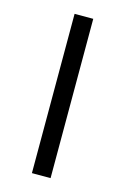

<svg xmlns="http://www.w3.org/2000/svg" viewBox="-91 -590 413 635"><g transform="rotate(15 115.5 -272.5)"><path d="M84 0V-545.4H147.9V0Z"/></g></svg>

Font: Interop Light
Style: Regular
Weight: 300
Designer: Rasmus Andersson, Google, Jang Haemin
Foundry: jhaemin
Version: Version 1.007